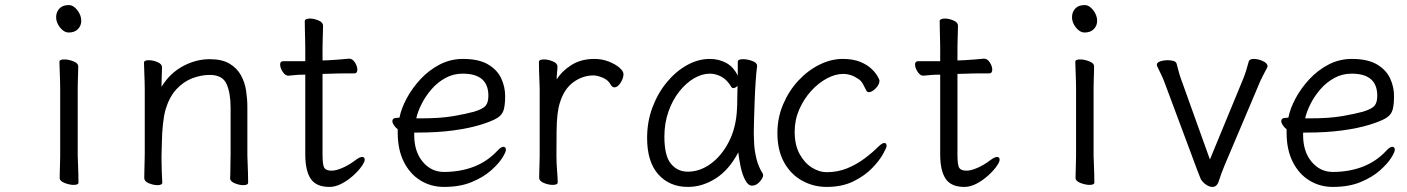

<svg xmlns="http://www.w3.org/2000/svg" viewBox="-20 -718 5540 756"><path d="M300 -636Q300 -617 287 -603.5Q274 -590 251 -590Q232 -590 216.5 -609.5Q201 -629 201 -650Q201 -670 213.5 -684Q226 -698 251 -698Q269 -698 284.5 -678Q300 -658 300 -636ZM217 -368Q217 -378 216.5 -399Q216 -420 215 -442Q214 -464 214 -475Q214 -484 233 -484Q250 -484 269 -476.5Q288 -469 288 -457Q288 -449 287.5 -432.5Q287 -416 286.5 -398Q286 -380 286 -368V-105Q286 -99 287 -78Q288 -57 288.5 -34Q289 -11 289 1Q289 10 270 10Q254 10 234.5 2.5Q215 -5 215 -17Q215 -25 215.5 -43.5Q216 -62 216.5 -80Q217 -98 217 -105Z M886 -17Q887 -25 887 -44Q887 -63 887.5 -83.5Q888 -104 888 -115V-293Q888 -352 872 -387.5Q856 -423 806 -423Q772 -423 737.5 -410Q703 -397 675 -367Q647 -337 632 -287Q625 -262 621.5 -228.5Q618 -195 617.5 -162Q617 -129 616 -105V-89Q616 -65 617 -42Q618 -19 619 1Q619 11 600 11Q584 11 566 3.5Q548 -4 548 -17Q548 -25 548.5 -46Q549 -67 549.5 -87.5Q550 -108 550 -115V-364Q550 -374 549.5 -395Q549 -416 548 -438Q547 -460 547 -471Q547 -481 566 -481Q582 -481 600 -473.5Q618 -466 618 -453Q618 -453 617.5 -439Q617 -425 616.5 -407Q616 -389 616 -376Q648 -429 699.5 -457Q751 -485 806 -485Q854 -485 883.5 -467.5Q913 -450 928.5 -422Q944 -394 949 -361Q954 -328 954 -297V-105Q954 -99 955 -78Q956 -57 956.5 -34Q957 -11 957 1Q957 11 938 11Q922 11 904 3.5Q886 -4 886 -16Z M1182 -424H1178Q1156 -424 1143 -422.5Q1130 -421 1116 -420H1115Q1103 -420 1093 -435.5Q1083 -451 1083 -464Q1083 -477 1095 -477H1182V-528Q1182 -538 1181.5 -559Q1181 -580 1180.5 -602Q1180 -624 1180 -635Q1180 -640 1186 -642.5Q1192 -645 1200 -645Q1216 -645 1234 -637.5Q1252 -630 1252 -617Q1252 -609 1251.5 -592.5Q1251 -576 1250.5 -558Q1250 -540 1250 -528V-480L1278 -481Q1296 -482 1320 -484Q1344 -486 1354 -487H1355Q1368 -487 1377.5 -472Q1387 -457 1387 -444Q1387 -429 1375 -429Q1365 -429 1337 -429Q1309 -429 1289 -428L1250 -427V-108Q1250 -68 1257 -57Q1264 -46 1286 -46Q1303 -46 1328.5 -57Q1354 -68 1379 -87Q1396 -100 1406 -100Q1416 -100 1416 -89Q1416 -80 1403.5 -62.5Q1391 -45 1370.5 -26.5Q1350 -8 1325.5 5Q1301 18 1277 18Q1225 18 1203.5 -14Q1182 -46 1182 -110Z M1611 -196V-186Q1611 -121 1644.5 -81Q1678 -41 1728 -41Q1792 -41 1845.5 -61.5Q1899 -82 1939 -125Q1946 -133 1952 -136.5Q1958 -140 1962 -140Q1972 -140 1972 -128Q1972 -119 1957.5 -96Q1943 -73 1913 -46.5Q1883 -20 1837 -1Q1791 18 1728 18Q1677 18 1635.5 -7.5Q1594 -33 1570 -81Q1546 -129 1546 -195V-209Q1537 -216 1531 -225Q1525 -234 1525 -241Q1525 -254 1544 -254Q1545 -254 1548.5 -254.5Q1552 -255 1553 -255Q1560 -291 1581.5 -331Q1603 -371 1636 -406.5Q1669 -442 1711.5 -464Q1754 -486 1803 -486Q1865 -486 1901.5 -464.5Q1938 -443 1953.5 -409.5Q1969 -376 1969 -340Q1969 -306 1963.5 -286Q1958 -266 1938 -253.5Q1918 -241 1873 -227Q1828 -213 1765.5 -204.5Q1703 -196 1624 -196ZM1639 -252Q1713 -252 1763 -260.5Q1813 -269 1846 -278Q1882 -289 1892.5 -302Q1903 -315 1903 -341Q1903 -428 1802 -428Q1765 -428 1734 -411Q1703 -394 1679.5 -367Q1656 -340 1640.5 -309.5Q1625 -279 1619 -252Z M2105 -367Q2105 -377 2104 -398Q2103 -419 2102.5 -441Q2102 -463 2102 -474Q2102 -484 2122 -484Q2138 -484 2156.5 -476.5Q2175 -469 2175 -456Q2175 -446 2173.5 -434Q2172 -422 2172 -405Q2192 -438 2230 -462Q2268 -486 2320 -486Q2350 -486 2376 -476Q2402 -466 2418.5 -452Q2435 -438 2435 -426Q2435 -410 2423.5 -392Q2412 -374 2399 -374Q2391 -374 2385 -384Q2375 -403 2353.5 -412Q2332 -421 2317 -421Q2275 -421 2238.5 -395Q2202 -369 2185 -315Q2178 -293 2175 -266Q2172 -239 2171.5 -201Q2171 -163 2171 -106Q2171 -75 2173.5 -46Q2176 -17 2176 0Q2176 10 2156 10Q2140 10 2121.5 2.5Q2103 -5 2103 -18Q2103 -26 2103.5 -44.5Q2104 -63 2104.5 -81Q2105 -99 2105 -106Z M2961 -457Q2958 -435 2955.5 -398.5Q2953 -362 2951.5 -321.5Q2950 -281 2949 -246Q2948 -211 2948 -193Q2948 -179 2949.5 -151.5Q2951 -124 2958.5 -93Q2966 -62 2983 -35Q2985 -31 2985 -29Q2985 -18 2971.5 -2.5Q2958 13 2941 13Q2926 13 2914.5 -8.5Q2903 -30 2896.5 -60.5Q2890 -91 2887 -118Q2850 -48 2797.5 -15Q2745 18 2689 18Q2616 18 2572 -31.5Q2528 -81 2528 -175Q2528 -239 2549 -295Q2570 -351 2605.5 -394Q2641 -437 2685 -461.5Q2729 -486 2775 -486Q2810 -486 2839 -470.5Q2868 -455 2885 -420V-475Q2885 -485 2906 -485Q2923 -485 2942 -478Q2961 -471 2961 -459ZM2884 -380Q2875 -371 2867 -371Q2863 -371 2860 -375Q2843 -404 2820.5 -416Q2798 -428 2775 -428Q2744 -428 2712.5 -409.5Q2681 -391 2654.5 -357.5Q2628 -324 2612 -278.5Q2596 -233 2596 -180Q2596 -104 2622 -73Q2648 -42 2688 -42Q2736 -42 2779 -73.5Q2822 -105 2850.5 -161Q2879 -217 2882 -291Q2883 -305 2883 -330Q2883 -355 2884 -380Z M3471 -143Q3471 -137 3457 -111.5Q3443 -86 3414 -56Q3385 -26 3340.5 -4Q3296 18 3235 18Q3183 18 3138.5 -6.5Q3094 -31 3067.5 -78.5Q3041 -126 3041 -194Q3041 -254 3063.5 -307Q3086 -360 3123 -400Q3160 -440 3206 -463Q3252 -486 3298 -486Q3339 -486 3367 -474.5Q3395 -463 3411.5 -447Q3428 -431 3435.5 -417.5Q3443 -404 3443 -401Q3443 -385 3428 -370Q3413 -355 3401 -355Q3395 -355 3392 -360Q3385 -374 3378 -387Q3371 -400 3360 -407Q3331 -427 3300 -427Q3269 -427 3235.5 -409Q3202 -391 3173.5 -359.5Q3145 -328 3127 -287Q3109 -246 3109 -199Q3109 -147 3128.5 -111.5Q3148 -76 3177 -58Q3206 -40 3235 -40Q3278 -40 3315 -55Q3352 -70 3383.5 -93.5Q3415 -117 3438 -140Q3453 -155 3462 -155Q3471 -155 3471 -143Z M3682 -424H3678Q3656 -424 3643 -422.5Q3630 -421 3616 -420H3615Q3603 -420 3593 -435.5Q3583 -451 3583 -464Q3583 -477 3595 -477H3682V-528Q3682 -538 3681.5 -559Q3681 -580 3680.5 -602Q3680 -624 3680 -635Q3680 -640 3686 -642.5Q3692 -645 3700 -645Q3716 -645 3734 -637.5Q3752 -630 3752 -617Q3752 -609 3751.5 -592.5Q3751 -576 3750.5 -558Q3750 -540 3750 -528V-480L3778 -481Q3796 -482 3820 -484Q3844 -486 3854 -487H3855Q3868 -487 3877.5 -472Q3887 -457 3887 -444Q3887 -429 3875 -429Q3865 -429 3837 -429Q3809 -429 3789 -428L3750 -427V-108Q3750 -68 3757 -57Q3764 -46 3786 -46Q3803 -46 3828.5 -57Q3854 -68 3879 -87Q3896 -100 3906 -100Q3916 -100 3916 -89Q3916 -80 3903.5 -62.5Q3891 -45 3870.5 -26.5Q3850 -8 3825.5 5Q3801 18 3777 18Q3725 18 3703.5 -14Q3682 -46 3682 -110Z M4300 -636Q4300 -617 4287 -603.5Q4274 -590 4251 -590Q4232 -590 4216.5 -609.5Q4201 -629 4201 -650Q4201 -670 4213.5 -684Q4226 -698 4251 -698Q4269 -698 4284.5 -678Q4300 -658 4300 -636ZM4217 -368Q4217 -378 4216.5 -399Q4216 -420 4215 -442Q4214 -464 4214 -475Q4214 -484 4233 -484Q4250 -484 4269 -476.5Q4288 -469 4288 -457Q4288 -449 4287.5 -432.5Q4287 -416 4286.5 -398Q4286 -380 4286 -368V-105Q4286 -99 4287 -78Q4288 -57 4288.5 -34Q4289 -11 4289 1Q4289 10 4270 10Q4254 10 4234.5 2.5Q4215 -5 4215 -17Q4215 -25 4215.5 -43.5Q4216 -62 4216.5 -80Q4217 -98 4217 -105Z M4874 -405Q4881 -422 4886.5 -439.5Q4892 -457 4897 -476Q4900 -486 4917 -486Q4934 -486 4952.5 -477.5Q4971 -469 4971 -457Q4971 -455 4969 -451Q4962 -438 4952 -418.5Q4942 -399 4937 -386L4801 -65Q4795 -51 4789.5 -35.5Q4784 -20 4779 -5Q4772 18 4754 18Q4744 18 4733.5 12Q4723 6 4717 -1Q4709 -9 4706 -18Q4703 -27 4695 -46L4567 -389Q4561 -406 4553 -422.5Q4545 -439 4536 -458Q4535 -460 4535 -463Q4535 -472 4548.5 -476.5Q4562 -481 4577 -481Q4590 -481 4600.5 -478Q4611 -475 4613 -467Q4616 -456 4620.5 -438.5Q4625 -421 4631 -405L4744 -90Z M5111 -196V-186Q5111 -121 5144.5 -81Q5178 -41 5228 -41Q5292 -41 5345.5 -61.5Q5399 -82 5439 -125Q5446 -133 5452 -136.5Q5458 -140 5462 -140Q5472 -140 5472 -128Q5472 -119 5457.5 -96Q5443 -73 5413 -46.5Q5383 -20 5337 -1Q5291 18 5228 18Q5177 18 5135.5 -7.5Q5094 -33 5070 -81Q5046 -129 5046 -195V-209Q5037 -216 5031 -225Q5025 -234 5025 -241Q5025 -254 5044 -254Q5045 -254 5048.5 -254.5Q5052 -255 5053 -255Q5060 -291 5081.5 -331Q5103 -371 5136 -406.5Q5169 -442 5211.5 -464Q5254 -486 5303 -486Q5365 -486 5401.5 -464.5Q5438 -443 5453.5 -409.5Q5469 -376 5469 -340Q5469 -306 5463.5 -286Q5458 -266 5438 -253.5Q5418 -241 5373 -227Q5328 -213 5265.5 -204.5Q5203 -196 5124 -196ZM5139 -252Q5213 -252 5263 -260.5Q5313 -269 5346 -278Q5382 -289 5392.5 -302Q5403 -315 5403 -341Q5403 -428 5302 -428Q5265 -428 5234 -411Q5203 -394 5179.5 -367Q5156 -340 5140.5 -309.5Q5125 -279 5119 -252Z"/></svg>

Font: Moon Stars Kai HW
Style: Regular
Weight: 400
Designer: GuiWonder
Version: Version 1.101